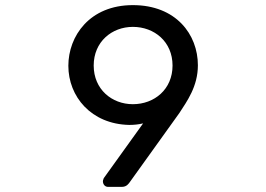

<svg xmlns="http://www.w3.org/2000/svg" viewBox="-20 -730 1040 750"><path d="M456 0C475 0 483 -13 488 -20L681 -289C710 -334 753 -392 753 -475C753 -595 668 -710 499 -710C330 -710 247 -589 247 -473C247 -353 336 -245 485 -242C504 -242 522 -244 539 -248L386 -35V-34H385V-33V-32H384V-30C383 -28 382 -25 382 -22C382 -10 390 0 402 0ZM499 -323C417 -323 346 -381 346 -474C346 -567 417 -625 499 -625C583 -625 654 -567 654 -474C654 -381 583 -323 499 -323Z"/></svg>

Font: Rubik
Style: Regular
Weight: 400
Designer: Hubert and Fischer
Foundry: Hubert & Fischer
Version: Version 2.102